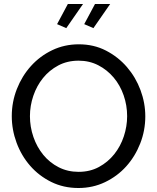

<svg xmlns="http://www.w3.org/2000/svg" viewBox="-20 -937 788 962"><path d="M312 -796 266 -816 320 -917H396ZM448 -796 402 -816 456 -917H532ZM373 5Q298 5 236.5 -25.5Q175 -56 131 -106.5Q87 -157 63 -222Q39 -287 39 -355Q39 -426 64.5 -491Q90 -556 135 -606Q180 -656 241.5 -685.5Q303 -715 375 -715Q450 -715 511 -683.5Q572 -652 616 -601Q660 -550 684 -485.5Q708 -421 708 -354Q708 -283 682.5 -218Q657 -153 612.5 -103.5Q568 -54 506.5 -24.5Q445 5 373 5ZM130 -355Q130 -301 147.5 -250.5Q165 -200 197 -161Q229 -122 274 -99Q319 -76 374 -76Q431 -76 476 -100.5Q521 -125 552.5 -164.5Q584 -204 600.5 -254Q617 -304 617 -355Q617 -409 599.5 -459.5Q582 -510 549.5 -548.5Q517 -587 472.5 -610Q428 -633 374 -633Q317 -633 272 -609Q227 -585 195.5 -546Q164 -507 147 -457Q130 -407 130 -355Z"/></svg>

Font: PTCRaleway Medium
Style: Regular
Weight: 500
Designer: Matt McInerney, Pablo Impallari, Rodrigo Fuenzalida
Foundry: Matt McInerney, Pablo Impallari, Rodrigo Fuenzalida
Version: Version 3.000g; ttfautohint (v1.5) -l 8 -r 28 -G 28 -x 14 -D